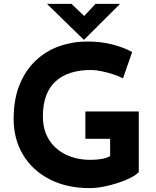

<svg xmlns="http://www.w3.org/2000/svg" viewBox="-20 -957 802 985"><path d="M692 -74Q679 -60 651 -45.5Q623 -31 586.5 -19Q550 -7 512 0.5Q474 8 440 8Q321 8 233 -38Q145 -84 97.5 -164Q50 -244 50 -347Q50 -448 80.5 -522.5Q111 -597 163.5 -646.5Q216 -696 284.5 -720Q353 -744 428 -744Q499 -744 558 -728.5Q617 -713 658 -690L611 -555Q593 -565 563 -575Q533 -585 502 -591.5Q471 -598 447 -598Q328 -598 264 -538.5Q200 -479 200 -360Q200 -291 231 -241Q262 -191 317.5 -164Q373 -137 444 -137Q475 -137 501 -141.5Q527 -146 545 -156V-245H418V-385H692ZM347 -937 412 -875 470 -937H596L411 -753H410L221 -937Z"/></svg>

Font: Reem Kufi
Style: Bold
Weight: 700
Designer: Khaled Hosny
Version: Version 1.001